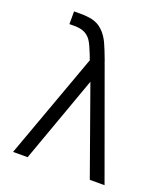

<svg xmlns="http://www.w3.org/2000/svg" viewBox="-135 -829 799 923"><g transform="rotate(20 264.0 -367.5)"><path d="M40 0H114.5L274 -444L432.5 0H508L312 -540C308.5 -548 306 -556.5 303.5 -564C291 -597.5 280 -625 270.5 -645.5C250.5 -687 220.5 -720 176.5 -729.5C161 -733 141.5 -735 117.5 -735H84.5V-670H109.5C132 -670 150 -666.5 163.5 -659.5C177 -652.5 188 -642.5 196.5 -629.5C205 -616 214 -596.5 224.5 -570C228 -560.5 232 -550.5 236 -540Z"/></g></svg>

Font: Vela Sans
Style: Regular
Weight: 400
Designer: Principal design: Mikhail Sharanda - project Manrope.
Design modification: Ravid Balaliev
Foundry: Mikhail Sharanda
Version: Version 1.001